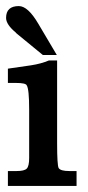

<svg xmlns="http://www.w3.org/2000/svg" viewBox="-22 -612 290 632"><path d="M30 -504H31Q-2 -531 -2 -553Q-2 -592 40 -592Q70 -592 104 -534L165 -431H119ZM166 -140Q166 -69 171 -59Q177 -49 206 -49H230V0H4V-49H33Q58 -49 66 -57Q74 -65 74 -92V-251Q74 -319 66 -331Q63 -339 30 -339H4V-386Q47 -392 80 -397Q113 -402 139 -413H166Z"/></svg>

Font: New Athena Unicode
Style: Bold
Weight: 700
Designer: J. Rusten 1997; rev. by R. Hancock 2001, 2002, rev. by D. Mastronarde 2002-2021
Foundry: Society for Classical Studies (formerly American Philological Association)
Version: Version 5.008